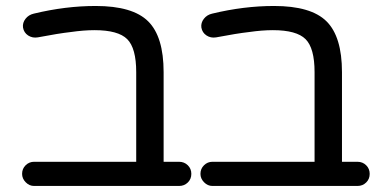

<svg xmlns="http://www.w3.org/2000/svg" viewBox="-20 -616 1271 636"><path d="M573.2 0H92.8Q77.1 0 65.2 -12.2Q53.2 -24.4 53.2 -40Q53.2 -57.1 64.9 -68.6Q76.7 -80.1 92.8 -80.1H431.2V-377Q431.2 -456.5 401.4 -486.3Q371.6 -516.1 293 -516.1Q257.3 -516.1 213.9 -509.8Q174.3 -505.4 105 -492.2Q87.4 -489.3 73.2 -498.5Q59.1 -507.8 56.2 -524.9Q54.2 -540.5 64.5 -553.7Q74.7 -566.9 91.8 -570.8Q196.8 -596.2 296.9 -596.2Q419.4 -596.2 470.7 -545.4Q522 -494.6 522 -377V-80.1H573.2Q590.3 -80.1 602.1 -68.6Q613.8 -57.1 613.8 -40Q613.8 -22.9 602.1 -11.5Q590.3 0 573.2 0Z M1164.1 0H683.6Q668 0 656 -12.2Q644 -24.4 644 -40Q644 -57.1 655.8 -68.6Q667.5 -80.1 683.6 -80.1H1022V-377Q1022 -456.5 992.2 -486.3Q962.4 -516.1 883.8 -516.1Q848.1 -516.1 804.7 -509.8Q765.1 -505.4 695.8 -492.2Q678.2 -489.3 664.1 -498.5Q649.9 -507.8 647 -524.9Q645 -540.5 655.3 -553.7Q665.5 -566.9 682.6 -570.8Q787.6 -596.2 887.7 -596.2Q1010.3 -596.2 1061.5 -545.4Q1112.8 -494.6 1112.8 -377V-80.1H1164.1Q1181.2 -80.1 1192.9 -68.6Q1204.6 -57.1 1204.6 -40Q1204.6 -22.9 1192.9 -11.5Q1181.2 0 1164.1 0Z"/></svg>

Font: Aka-Acid-Varela
Style: Regular
Weight: 400
Designer: Joe Prince, Avraham Cornfeld, Cyberella
Foundry: Joe Prince, Avraham Cornfeld, Cyberella
Version: Version 2.000; ttfautohint (v1.5.33-1714) -l 8 -r 50 -G 200 